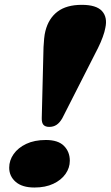

<svg xmlns="http://www.w3.org/2000/svg" viewBox="-20 -784 469 814"><path d="M326.5 -763.5Q388.5 -763.5 412.5 -737Q436.5 -710.5 426.5 -665.5Q424 -650 415.5 -626.8Q407 -603.5 396 -581.5L244 -282.5Q233 -263.5 219.8 -254.8Q206.5 -246 189 -246Q172 -246 164.2 -254.8Q156.5 -263.5 157 -283L164.5 -584Q165.5 -602.5 167.2 -620.8Q169 -639 172.5 -652.5Q186 -706 224 -734.8Q262 -763.5 326.5 -763.5ZM126 11Q74 11 46.5 -13Q19 -37 19 -73Q19 -104 37.8 -130.8Q56.5 -157.5 91.2 -174Q126 -190.5 174.5 -190.5Q226.5 -190.5 251.2 -165.5Q276 -140.5 276 -102.5Q276 -72.5 257.8 -46.5Q239.5 -20.5 206 -4.8Q172.5 11 126 11Z"/></svg>

Font: Fraunces Black
Style: Italic
Weight: 900
Italic angle: -16°
Version: Version 1.000;[b76b70a41]